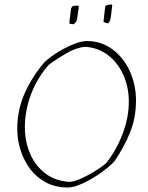

<svg xmlns="http://www.w3.org/2000/svg" viewBox="-20 -830 662 857"><path d="M284 7Q228 7 185.5 -15.5Q143 -38 114.5 -76Q86 -114 71.5 -160.5Q57 -207 57 -254Q57 -340 91 -415.5Q125 -491 180 -554Q203 -575 236.5 -596Q270 -617 305 -631.5Q340 -646 366 -647Q431 -647 481 -610.5Q531 -574 559 -513Q587 -452 587 -381Q587 -304 560 -237.5Q533 -171 490 -109Q464 -82 426.5 -56Q389 -30 350.5 -12Q312 6 284 7ZM291 -18Q313 -20 343 -33.5Q373 -47 403 -65.5Q433 -84 453 -101Q500 -160 527.5 -233Q555 -306 555 -376Q555 -441 530.5 -495.5Q506 -550 462.5 -583.5Q419 -617 361 -621Q321 -618 277 -592.5Q233 -567 198 -541Q146 -482 118.5 -409Q91 -336 91 -262Q91 -199 114 -145Q137 -91 181.5 -56.5Q226 -22 291 -18ZM442 -733Q444 -751 446 -769.5Q448 -788 450 -803Q460 -810 478 -810L481 -807Q479 -785 476 -764.5Q473 -744 471 -738Q470 -736 467.5 -732Q465 -728 463 -726Q459 -726 452.5 -728Q446 -730 442 -733ZM289 -725 297 -791Q298 -794 300 -797Q302 -800 303 -802Q311 -805 326 -805L332 -801Q331 -794 329 -779.5Q327 -765 325 -752Q323 -739 322 -736Q320 -733 316 -728.5Q312 -724 309 -722Q298 -722 289 -725Z"/></svg>

Font: Labrada ExtraLight
Style: Italic
Weight: 200
Italic angle: -7°
Designer: Mercedes Jáuregui
Foundry: Omnibus-Type Team
Version: Version 1.000; ttfautohint (v1.8.4.7-5d5b)